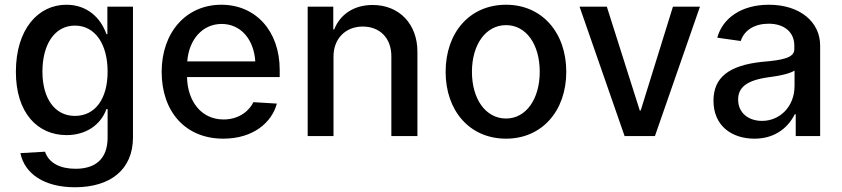

<svg xmlns="http://www.w3.org/2000/svg" viewBox="-20 -574 3552 810"><path d="M296 216C445 216 541 142 541 6V-546H433V-430H429C404 -501 346 -554 260 -554C141 -554 47 -451 47 -271C47 -98 138 -4 261 -4C339 -4 404 -44 429 -114H434V6C434 98 381 138 299 138C234 138 186 114 170 66L66 72C84 160 168 216 296 216ZM159 -272C159 -386 210 -466 296 -466C382 -466 434 -387 434 -272C434 -156 381 -85 296 -85C211 -85 159 -159 159 -272Z M922 11C1049 11 1127 -58 1148 -137L1049 -143C1034 -111 993 -70 923 -70C829 -70 771 -147 769 -249H1160V-279C1160 -444 1058 -554 914 -554C764 -554 662 -436 662 -271C662 -103 762 11 922 11ZM770 -315C777 -408 835 -473 915 -473C996 -473 1051 -408 1057 -315Z M1387 -336C1387 -411 1438 -462 1510 -462C1584 -462 1631 -412 1631 -337V0H1741V-356C1741 -472 1665 -553 1552 -553C1474 -553 1415 -514 1390 -450H1386V-546H1278V0H1387Z M2115 11C2267 11 2369 -107 2369 -271C2369 -436 2267 -554 2115 -554C1961 -554 1860 -436 1860 -271C1860 -107 1961 11 2115 11ZM1971 -271C1971 -387 2030 -468 2115 -468C2199 -468 2257 -388 2257 -271C2257 -156 2199 -74 2115 -74C2029 -74 1971 -156 1971 -271Z M2933 -546H2819L2683 -108H2679L2540 -546H2425L2615 0H2743Z M3163 11C3241 11 3300 -27 3333 -92H3337V0H3440V-382C3440 -482 3354 -554 3224 -554C3106 -554 3028 -496 3006 -415L3105 -401C3120 -448 3165 -474 3223 -474C3289 -474 3331 -438 3331 -382V-366C3331 -329 3278 -320 3194 -313C3056 -298 2990 -248 2990 -149C2990 -44 3066 11 3163 11ZM3094 -154C3094 -204 3128 -235 3222 -248C3268 -254 3308 -262 3332 -276V-212C3332 -123 3269 -64 3195 -64C3137 -64 3094 -98 3094 -154Z"/></svg>

Font: Wafeq Medium
Style: Regular
Weight: 500
Designer: Rasmus Andersson & Azza Alameddine
Foundry: Google & TypeTogether
Version: Version 3.000;January 28, 2025;FontCreator 15.0.0.3014 64-bi